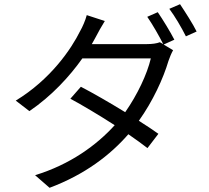

<svg xmlns="http://www.w3.org/2000/svg" viewBox="-20 -829 996 914"><path d="M681 -749C706 -713 738 -657 757 -619L741 -628C726 -622 704 -619 678 -619H417C424 -632 431 -643 437 -655C446 -673 464 -705 479 -729L393 -757C387 -733 372 -699 362 -682C319 -595 221 -451 55 -350L120 -300C227 -373 312 -466 372 -551H698C680 -475 634 -378 576 -295C501 -341 421 -387 365 -416L315 -359C369 -330 450 -282 526 -233C440 -138 314 -46 147 5L216 65C384 2 505 -91 591 -190C627 -165 659 -142 682 -124L734 -192C710 -209 678 -231 641 -254C708 -348 757 -455 782 -539C787 -554 796 -576 804 -590L759 -617L810 -640C790 -679 755 -736 731 -771ZM786 -787C813 -751 844 -698 865 -656L916 -679C899 -714 861 -773 837 -809Z"/></svg>

Font: Kinto Sans
Style: Regular
Weight: 400
Designer: Authors: Ryoko NISHIZUKA  (kana & ideographs); Paul D. Hunt (Latin, Greek & Cyrillic); Wenlong ZHANG  (bopomofo); Sandol
Foundry: Adobe Systems Incorporated, ookami Inc.
Version: Version 0.001